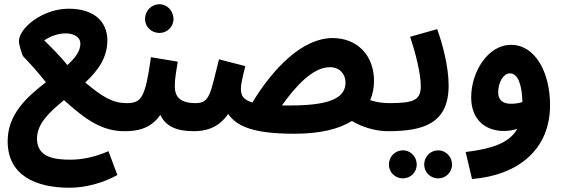

<svg xmlns="http://www.w3.org/2000/svg" viewBox="-20 -612 2650 903"><path d="M308 271C377 271 464 250 532 211L490 99C421 129 361 139 310 139C236 139 154 128 154 40C154 -31 213 -85 281 -141C385 -47 461 5 565 5C612 5 639 -22 639 -63C639 -99 617 -127 575 -127C512 -127 464 -154 381 -224C440 -279 486 -341 485 -425C483 -514 419 -571 303 -571C180 -571 69 -480 69 -418C69 -404 83 -353 90 -346C117 -318 160 -271 196 -225C107 -157 16 -75 16 52C16 214 149 271 308 271ZM188 -422C216 -442 255 -455 289 -455C333 -455 360 -433 358 -405C357 -369 332 -338 297 -306C262 -349 222 -389 188 -422Z M730 -457C766 -457 796 -486 796 -523C796 -561 766 -592 730 -592C692 -592 662 -561 662 -523C662 -486 692 -457 730 -457ZM565 5C615 5 686 -1 734 -72C759 -18 810 5 891 5C939 5 964 -22 964 -63C964 -98 944 -127 900 -127C828 -127 802 -156 802 -207C802 -244 811 -290 816 -322L690 -343C663 -150 645 -127 575 -127Z M1365 17C1485 17 1574 -5 1635 -43C1680 -16 1743 5 1804 5C1851 5 1878 -22 1878 -63C1878 -98 1857 -127 1813 -127C1781 -127 1750 -131 1721 -141C1733 -168 1739 -199 1739 -232C1739 -350 1662 -433 1544 -433C1405 -433 1268 -296 1167 -130C1123 -143 1113 -164 1113 -195C1113 -214 1120 -248 1134 -301L1010 -333C969 -174 969 -127 900 -127L890 5C945 5 1006 -8 1053 -76C1093 -19 1168 17 1365 17ZM1531 -296C1579 -296 1605 -262 1605 -224C1605 -157 1544 -116 1346 -116C1332 -116 1319 -116 1306 -116C1370 -207 1452 -296 1531 -296Z M1804 5C1967 5 2090 -28 2090 -210C2090 -299 2061 -407 2036 -475L1909 -439C1933 -367 1959 -268 1959 -207C1959 -142 1927 -127 1814 -127ZM2041 227C2077 227 2106 198 2106 162C2106 125 2077 95 2041 95C2004 95 1975 125 1975 162C1975 198 2004 227 2041 227ZM1875 227C1911 227 1940 198 1940 162C1940 125 1911 95 1875 95C1838 95 1809 125 1809 162C1809 198 1838 227 1875 227Z M2200 230C2418 212 2567 91 2567 -118C2567 -272 2497 -401 2384 -401C2276 -402 2196 -275 2196 -154C2196 -51 2261 4 2350 4C2373 4 2394 0 2413 -6C2373 64 2288 88 2170 103ZM2323 -178C2323 -225 2348 -267 2378 -267C2417 -267 2435 -211 2437 -132C2419 -126 2400 -124 2383 -124C2348 -124 2323 -139 2323 -178Z"/></svg>

Font: Noto Sans Arabic UI Cn
Style: Bold
Weight: 700
Width: 3
Designer: Monotype Design Team, Nadine Chahine and Nizar Qandah
Foundry: Monotype Imaging Inc.
Version: Version 2.010